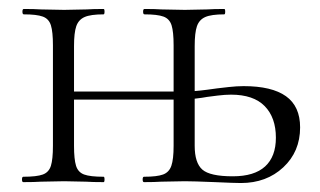

<svg xmlns="http://www.w3.org/2000/svg" viewBox="-20 -406 713 428"><path d="M649 -122Q649 -68 611.5 -33Q574 2 517 2Q503 2 459 0Q411 -2 392 -2L339 -1Q325 0 301 0Q298 0 298 -6Q298 -12 301 -12Q330 -12 343.5 -17Q357 -22 362 -36.5Q367 -51 367 -81V-184H145V-81Q145 -51 149.5 -36.5Q154 -22 167.5 -17Q181 -12 211 -12Q213 -12 213 -6Q213 0 211 0Q186 0 172 -1L123 -2L71 -1Q57 0 32 0Q29 0 29 -6Q29 -12 32 -12Q62 -12 75.5 -17Q89 -22 93.5 -36.5Q98 -51 98 -81V-305Q98 -335 93.5 -349.5Q89 -364 75.5 -369Q62 -374 33 -374Q30 -374 30 -380Q30 -386 33 -386Q57 -386 71 -385L123 -384L173 -385Q187 -386 211 -386Q213 -386 213 -380Q213 -374 211 -374Q182 -374 168.5 -368Q155 -362 150 -347.5Q145 -333 145 -303V-202H367V-305Q367 -335 362.5 -349.5Q358 -364 344.5 -369Q331 -374 302 -374Q299 -374 299 -380Q299 -386 302 -386Q326 -386 340 -385L392 -384L442 -385Q456 -386 480 -386Q482 -386 482 -380Q482 -374 480 -374Q451 -374 437.5 -368Q424 -362 419 -347.5Q414 -333 414 -303V-203Q427 -204 442 -206Q457 -208 464 -209Q472 -210 490 -212Q508 -214 523 -214Q586 -214 617.5 -191.5Q649 -169 649 -122ZM595 -99Q595 -144 570 -169.5Q545 -195 495 -195Q482 -195 465.5 -193Q449 -191 442 -190Q432 -188 414 -186V-81Q414 -43 431 -28Q448 -13 499 -13Q547 -13 571 -35Q595 -57 595 -99Z"/></svg>

Font: Cormorant Infant Light
Style: Regular
Weight: 300
Designer: Christian Thalmann (Catharsis Fonts)
Version: Version 3.000